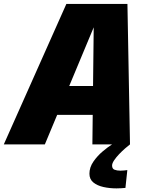

<svg xmlns="http://www.w3.org/2000/svg" viewBox="-56 -758 778 1008"><path d="M-36 0 292.5 -737.5H613L626.5 0H429L436 -617H437L179.5 0ZM147 -155 179.5 -306.5H543.5L511 -155ZM612.5 135 602.5 228.5Q592 229.5 580.2 230.2Q568.5 231 555.5 231Q519.5 231 487 223.8Q454.5 216.5 434 199.8Q413.5 183 413.5 154Q413.5 120.5 434.5 90.2Q455.5 60 483.5 36.5Q511.5 13 532.5 0H626.5Q616.5 7.5 600.8 21.2Q585 35 569.2 51.5Q553.5 68 543 83.8Q532.5 99.5 532.5 111Q532.5 128 545.2 133Q558 138 576 138Q585 138 594.8 137Q604.5 136 612.5 135Z"/></svg>

Font: Epilogue Black
Style: Italic
Weight: 900
Italic angle: -12°
Designer: Tyler Finck
Foundry: Etcetera Type Co
Version: Version 2.111